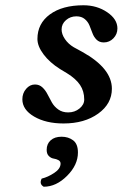

<svg xmlns="http://www.w3.org/2000/svg" viewBox="-20 -459 466 729"><path d="M64.9 -82Q64.9 -105 79.1 -121.6Q93.3 -138.2 112.8 -138.2Q129.4 -138.2 141.1 -127.2Q152.8 -116.2 160.6 -100.6Q168.5 -85 177.2 -69.6Q186 -54.2 201.4 -43.2Q216.8 -32.2 238.8 -32.2Q263.7 -32.2 281.7 -46.9Q299.8 -61.5 299.8 -81.1Q299.8 -112.8 283.9 -136.5Q268.1 -160.2 233.9 -181.2L208 -196.8Q168.5 -221.7 145.3 -252.7Q122.1 -283.7 122.1 -311Q122.1 -369.6 169.4 -404.3Q216.8 -439 296.9 -439Q348.1 -439 387 -412.6Q425.8 -386.2 425.8 -351.1Q425.8 -329.1 410.6 -313.5Q395.5 -297.9 374 -297.9Q357.4 -297.9 346.9 -308.1Q336.4 -318.4 331.1 -333Q325.7 -347.7 319.8 -362.1Q314 -376.5 301.8 -386.7Q289.6 -397 270 -397Q247.1 -397 230.5 -382.6Q213.9 -368.2 213.9 -347.2Q213.9 -329.1 226.6 -310.5Q239.3 -292 259.8 -279.8L292 -262.2Q404.8 -199.7 404.8 -122.1Q404.8 -64.9 352.8 -27.6Q300.8 9.8 221.2 9.8Q154.3 9.8 109.6 -16.4Q64.9 -42.5 64.9 -82ZM213.9 60.1Q239.3 60.1 257.6 73.7Q275.9 87.4 275.9 120.1Q275.9 167.5 234.6 208.7Q193.4 250 146 250Q127.9 239.7 138.2 219.2Q162.1 213.4 186 197.5Q210 181.6 210 162.1Q210 153.3 201.7 148.9Q193.4 144.5 183.6 143.1Q173.8 141.6 165.5 133.5Q157.2 125.5 157.2 109.9Q157.2 87.4 172.4 73.7Q187.5 60.1 213.9 60.1Z"/></svg>

Font: Common Serif
Style: Bold Italic
Weight: 700
Italic angle: -12°
Designer: Philipp H. Poll, Khaled Hosny
Foundry: Stefan Peev, Context Ltd.
Version: Version 1.026